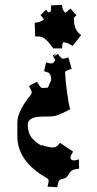

<svg xmlns="http://www.w3.org/2000/svg" viewBox="-20 -793 400 789"><path d="M157.7 -314Q94.2 -314 94.2 -281.2Q94.2 -248.5 108.6 -229.2Q123 -210 151.4 -193.8L152.3 -196.8L162.1 -193.8L161.1 -192.9Q185.5 -187 199.5 -187Q213.4 -187 226.6 -206.1L280.3 -169.9Q269.5 -151.4 269.5 -147Q269.5 -133.8 284.2 -133.8Q290.5 -133.8 304.2 -138.2L305.2 -100.1Q274.4 -97.2 266.1 -83Q258.3 -68.8 252.7 -64.2Q247.1 -59.6 231.4 -56.2L232.4 -57.1Q225.1 -54.7 221.7 -48.6Q218.3 -42.5 215.3 -23.9L175.3 -25.9Q180.2 -44.9 180.2 -50.8Q180.2 -56.6 169.4 -63Q51.3 -130.9 51.3 -232.9V-290Q51.3 -335.4 105.5 -401.9Q110.4 -408.2 110.4 -413.3Q110.4 -418.5 99.1 -439.9L132.3 -457Q146 -431.2 154.3 -431.2L177.2 -433.1L183.1 -448.2L190.4 -463.9Q190.4 -488.8 178.7 -494.6Q172.4 -497.6 161.1 -500L169.4 -536.1Q187 -532.2 191.4 -532.2Q199.7 -532.2 207.5 -546.9L199.2 -559.1L200.2 -560.1L196.3 -564.9L210.4 -573.2L200.2 -560.1L218.3 -571.8Q231 -551.8 238.8 -551.8Q246.6 -551.8 261.2 -557.1L274.4 -509.8Q247.6 -502.4 247.6 -496.1V-493.2Q249 -459.5 256.1 -408.7Q263.2 -357.9 268.6 -344.2Q219.2 -317.9 201.9 -315.9Q184.6 -314 173.8 -314ZM284.2 -710Q284.2 -668.9 313.5 -648.9L278.3 -604Q257.8 -619.1 241.2 -619.1Q235.4 -619.1 235.4 -594.2H197.3L196.3 -598.1Q193.8 -599.6 192.4 -602.1Q165 -643.1 139.2 -643.1H124.5L122.6 -699.2Q149.9 -702.6 161.1 -713.9L146.5 -731L169.4 -753.9Q171.4 -751.5 173.8 -748Q177.2 -742.2 180.2 -741.2Q182.1 -743.2 182.1 -745.1L186.5 -742.2Q190.4 -751.5 190.4 -771L234.4 -772.9Q236.8 -749 248.5 -740.2L269.5 -757.8L294.4 -730Q284.2 -721.7 284.2 -721.2ZM212.4 -578.1 214.4 -577.1 210.4 -573.2Z"/></svg>

Font: Eater
Style: Regular
Weight: 400
Version: Version 001.002